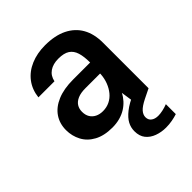

<svg xmlns="http://www.w3.org/2000/svg" viewBox="-207 -663 997 997"><g transform="rotate(-45 291.5 -164.5)"><path d="M236 12Q176 12 135.5 -10Q95 -32 75.5 -69Q56 -106 56 -149Q56 -197 80.5 -233Q105 -269 152.5 -289Q200 -309 268 -309H393Q393 -353 384 -382Q375 -411 353 -425.5Q331 -440 290 -440Q251 -440 225.5 -422.5Q200 -405 193 -371H75Q81 -423 109.5 -460.5Q138 -498 185 -518Q232 -538 290 -538Q363 -538 412.5 -513.5Q462 -489 487.5 -444Q513 -399 513 -334V0H410L398 -81Q388 -61 372.5 -44Q357 -27 337 -14.5Q317 -2 291.5 5Q266 12 236 12ZM262 -83Q289 -83 311.5 -94Q334 -105 350.5 -125Q367 -145 377 -171Q387 -197 389 -226V-232H281Q247 -232 225 -222.5Q203 -213 192.5 -196.5Q182 -180 182 -158Q182 -134 192 -117.5Q202 -101 220 -92Q238 -83 262 -83ZM433 209Q399 209 369 198Q339 187 321 164.5Q303 142 303 106Q303 79 315.5 55.5Q328 32 357.5 8.5Q387 -15 438 -37L486 -57L513 0L460 26Q424 44 409.5 60.5Q395 77 395 95Q395 115 409.5 126Q424 137 448 137Q463 137 481.5 133Q500 129 518 122V195Q500 201 478 205Q456 209 433 209Z"/></g></svg>

Font: DM Sans 9pt SemiBold
Style: Regular
Weight: 600
Version: Version 4.004;gftools[0.9.30]